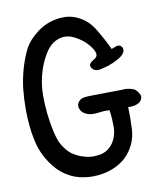

<svg xmlns="http://www.w3.org/2000/svg" viewBox="-81 -784 726 848"><g transform="rotate(-10 282.0 -359.5)"><path d="M513.7 -348.6Q524.4 -341.8 532.2 -329.1Q538.1 -320.3 538.1 -312.5Q538.1 -307.6 536.1 -302.7Q533.2 -293.9 525.4 -288.1Q518.6 -283.2 509.8 -280.3Q501 -277.3 491.2 -276.4Q481.4 -276.4 473.6 -276.4Q475.6 -227.5 472.7 -175.8Q469.7 -125 440.4 -83Q418.9 -51.8 386.7 -33.2Q353.5 -13.7 316.4 -6.8Q292 -2 267.6 -2Q249 -2 229.5 -4.9Q185.5 -10.7 148.4 -35.2Q120.1 -53.7 98.6 -81.1Q77.1 -108.4 62.5 -138.7Q47.9 -168.9 41 -202.1Q33.2 -235.4 30.3 -268.6Q26.4 -306.6 26.4 -344.7Q26.4 -390.6 31.2 -437.5Q42 -524.4 76.2 -598.6Q94.7 -638.7 133.8 -669.9Q171.9 -701.2 217.8 -711.9Q238.3 -716.8 259.8 -716.8Q263.7 -716.8 267.6 -716.8Q293 -715.8 316.4 -706.1Q367.2 -684.6 395.5 -636.7Q424.8 -588.9 446.3 -542Q456.1 -545.9 469.7 -550.8Q483.4 -554.7 492.2 -543.9Q497.1 -537.1 497.1 -531.2Q497.1 -524.4 494.1 -518.6Q486.3 -503.9 464.8 -492.2Q442.4 -479.5 418.9 -471.7Q403.3 -466.8 390.6 -463.9Q377 -460.9 370.1 -460.9Q361.3 -460.9 354.5 -464.8Q347.7 -468.8 343.8 -474.6Q339.8 -481.4 339.8 -486.3Q339.8 -491.2 342.8 -495.1Q349.6 -503.9 362.3 -510.7Q376 -517.6 376 -530.3Q376 -537.1 373 -543.9Q370.1 -550.8 366.2 -556.6Q340.8 -596.7 292 -621.1Q244.1 -644.5 198.2 -614.3Q182.6 -602.5 170.9 -586.9Q159.2 -570.3 150.4 -552.7Q113.3 -478.5 112.3 -393.6Q112.3 -308.6 129.9 -228.5Q134.8 -207 141.6 -187.5Q149.4 -167 162.1 -150.4Q174.8 -131.8 193.4 -118.2Q212.9 -105.5 232.4 -98.6Q271.5 -84 311.5 -90.8Q351.6 -96.7 376 -132.8Q395.5 -164.1 395.5 -202.1Q395.5 -240.2 390.6 -276.4Q377 -279.3 362.3 -277.3Q347.7 -275.4 334 -274.4Q319.3 -272.5 305.7 -274.4Q291 -276.4 278.3 -284.2Q265.6 -291 259.8 -305.7Q253.9 -320.3 260.7 -333Q269.5 -347.7 285.2 -351.6Q300.8 -354.5 316.4 -354.5Q352.5 -354.5 387.7 -355.5Q421.9 -356.4 458 -356.4Q464.8 -356.4 472.7 -357.4Q479.5 -357.4 486.3 -356.4Q494.1 -354.5 500 -353.5Q505.9 -351.6 513.7 -348.6Z"/></g></svg>

Font: Little Wizzy
Style: Regular
Weight: 400
Version: Version 1.0